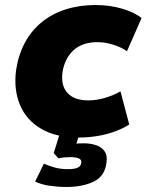

<svg xmlns="http://www.w3.org/2000/svg" viewBox="-20 -537 584 765"><path d="M292 11Q205 11 145.5 -23Q86 -57 60 -118Q34 -179 44 -257Q53 -318 79 -366.5Q105 -415 146 -448.5Q187 -482 241.5 -499.5Q296 -517 361 -517Q417 -517 466.5 -502.5Q516 -488 544 -465L486 -333Q463 -349 431 -359Q399 -369 367 -369Q337 -369 313 -360.5Q289 -352 272 -336Q255 -320 244 -298Q233 -276 229 -249Q222 -196 249 -166.5Q276 -137 332 -137Q364 -137 398 -147Q432 -157 460 -173L495 -41Q472 -26 440 -14Q408 -2 370.5 4.5Q333 11 292 11ZM244 208Q212 208 177 203Q142 198 120 186L155 115Q172 123 196.5 130Q221 137 250 137Q275 137 288.5 131.5Q302 126 304 112Q306 99 293.5 94Q281 89 262 89Q255 89 239.5 90Q224 91 213 94L194 73L223 -20H301L276 64L245 42Q256 38 275.5 36Q295 34 314 34Q339 34 361.5 41Q384 48 396.5 65.5Q409 83 404 113Q397 166 352.5 187Q308 208 244 208Z"/></svg>

Font: Nunito Sans 7pt Black
Style: Italic
Weight: 900
Italic angle: -9°
Version: Version 3.101;gftools[0.9.27]